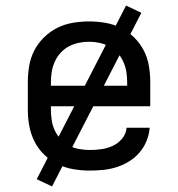

<svg xmlns="http://www.w3.org/2000/svg" viewBox="-20 -605 640 690"><path d="M302 8Q273 8 243.5 3Q214 -2 187.5 -15Q161 -28 139.5 -48.5Q118 -69 104.5 -95.5Q91 -122 85.5 -151Q80 -180 80 -210V-310Q80 -339 85 -368.5Q90 -398 103.5 -424Q117 -450 138.5 -471Q160 -492 186 -505Q212 -518 241.5 -523Q271 -528 300 -528Q329 -528 358.5 -523Q388 -518 414 -505Q440 -492 461.5 -471Q483 -450 496.5 -424Q510 -398 515 -368.5Q520 -339 520 -310V-223H163V-210Q163 -191 166 -172Q169 -153 177 -136Q185 -119 198.5 -104.5Q212 -90 228.5 -81.5Q245 -73 264 -69.5Q283 -66 302 -66Q324 -66 345 -69Q366 -72 385.5 -81Q405 -90 419 -107Q433 -124 435 -146H518Q516 -121 506.5 -98Q497 -75 481 -56.5Q465 -38 444 -25Q423 -12 399.5 -4.5Q376 3 351.5 5.5Q327 8 302 8ZM163 -297H437V-310Q437 -329 434 -347.5Q431 -366 423 -383.5Q415 -401 402.5 -415Q390 -429 373 -438Q356 -447 337.5 -451Q319 -455 300 -455Q281 -455 262.5 -451Q244 -447 227 -438Q210 -429 197.5 -415Q185 -401 177 -383.5Q169 -366 166 -347.5Q163 -329 163 -310ZM167 65 112 39 433 -585 488 -559Z"/></svg>

Font: Bmono
Style: Regular
Weight: 400
Monospace: yes
Designer: Belleve Invis
Foundry: Belleve Invis
Version: Version 11.2.2; ttfautohint (v1.8.2)